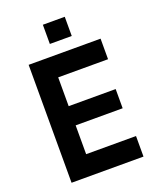

<svg xmlns="http://www.w3.org/2000/svg" viewBox="-160 -977 876 1071"><g transform="rotate(-20 278.0 -441.5)"><path d="M76 0H503V-122H207V-293H486V-407H207V-578H503V-700H76ZM227 -769H357V-883H227Z"/></g></svg>

Font: Finlandica SemiBold
Style: Regular
Weight: 600
Designer: Niklas Ekholm, Juho Hiilivirta, Jaakko Suomalainen
Foundry: Helsinki Type Studio
Version: Version 2.000;Glyphs 3.2 (3202)